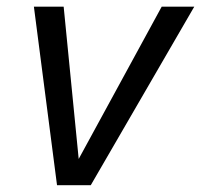

<svg xmlns="http://www.w3.org/2000/svg" viewBox="-20 -547 594 567"><path d="M148.4 0 80.1 -527.3H168L212.4 -77.6L457.5 -527.3H553.7L248 0Z"/></svg>

Font: Schibsted Grotesk
Style: Italic
Weight: 400
Italic angle: -12°
Designer: Bakken & Baeck AS, Henrik Kongsvoll
Foundry: Schibsted ASA
Version: Version 1.100; ttfautohint (v1.8.4.7-5d5b);gftools[0.9.25]